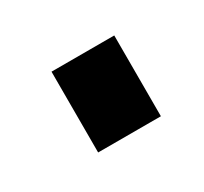

<svg xmlns="http://www.w3.org/2000/svg" viewBox="-44 -412 225 212"><g transform="rotate(-30 68.5 -305.5)"><path d="M34 -254V-357H114V-254Z"/></g></svg>

Font: Homenaje
Style: Regular
Weight: 400
Version: Version 1.002